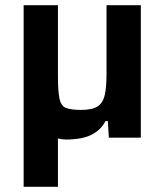

<svg xmlns="http://www.w3.org/2000/svg" viewBox="-20 -530 633 739"><path d="M71 189V-510H203V-240Q203 -178 209 -150Q215 -122 234 -114.5Q253 -107 293 -107Q336 -107 356.5 -121Q377 -135 383.5 -165.5Q390 -196 390 -246V-510H522V0H399L395 -64H386Q368 -29 331.5 -11Q295 7 234 7Q218 7 203 3V189Z"/></svg>

Font: Saira SemiBold
Style: Regular
Weight: 600
Designer: Hector Gatti with collaboration of the Omnibus-Type team
Foundry: Omnibus-Type
Version: Version 1.100; ttfautohint (v1.8.3)